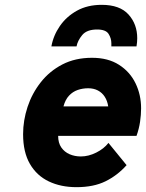

<svg xmlns="http://www.w3.org/2000/svg" viewBox="-20 -762 604 794"><path d="M296.5 12Q231.5 12 181.8 -11.8Q132 -35.5 103.8 -84Q75.5 -132.5 75.5 -207Q75.5 -264 94 -320Q112.5 -376 148.8 -422Q185 -468 238 -495.5Q291 -523 360.5 -523Q427 -523 472.2 -494Q517.5 -465 540.5 -417.5Q563.5 -370 563.5 -314Q563.5 -287 559.2 -258.2Q555 -229.5 544.5 -200H220.5Q220.5 -171 233.5 -152.2Q246.5 -133.5 267.8 -124.2Q289 -115 314.5 -115Q346 -115 378 -131Q410 -147 428.5 -171L503.5 -79Q465.5 -36.5 416.2 -12.2Q367 12 296.5 12ZM242.5 -322H427.5Q424 -345 413.2 -361.8Q402.5 -378.5 385 -387.8Q367.5 -397 344.5 -397Q322 -397 301.5 -390Q281 -383 265.5 -366.5Q250 -350 242.5 -322ZM192.5 -570Q200.5 -615 227.5 -654.2Q254.5 -693.5 298.2 -717.8Q342 -742 400.5 -742Q475.5 -742 511.5 -702Q547.5 -662 547.5 -604Q547.5 -596.5 546.8 -587.8Q546 -579 544.5 -570H440.5Q440.5 -573 440.5 -576.5Q440.5 -580 440.5 -583Q440.5 -603.5 429 -621.8Q417.5 -640 381.5 -640Q339 -640 320 -617Q301 -594 296.5 -570Z"/></svg>

Font: Overpass Black
Style: Italic
Weight: 900
Italic angle: -10°
Designer: Delve Withrington, Dave Bailey, Thomas Jockin
Foundry: Delve Fonts LLC
Version: Version 4.000